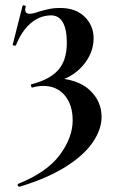

<svg xmlns="http://www.w3.org/2000/svg" viewBox="-20 -429 434 724"><path d="M49 264Q158 220 206 154.5Q254 89 254 25Q254 -34 224 -69.5Q194 -105 143 -105Q123 -105 102 -99Q99 -98 97 -104Q95 -110 98 -111Q168 -129 200 -165.5Q232 -202 232 -268Q232 -318 217 -344.5Q202 -371 173 -371Q131 -371 96.5 -342Q62 -313 40 -258Q40 -257 36 -257Q27 -257 28 -261L65 -407Q67 -409 69 -409Q72 -409 75 -407.5Q78 -406 77 -405Q75 -397 75 -394Q75 -377 92 -377Q104 -377 126 -385Q150 -392 167 -395.5Q184 -399 206 -399Q266 -399 299.5 -365.5Q333 -332 333 -285Q333 -228 291.5 -180.5Q250 -133 181 -119L182 -135Q272 -132 317.5 -90Q363 -48 363 12Q363 59 329.5 108Q296 157 226.5 200.5Q157 244 54 275Q50 276 47.5 271Q45 266 49 264Z"/></svg>

Font: Cormorant Garamond
Style: Bold
Weight: 700
Designer: Christian Thalmann (Catharsis Fonts)
Foundry: Catharsis Fonts
Version: Version 4.000